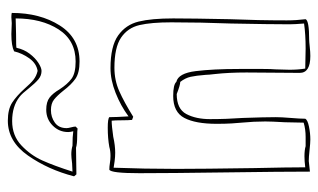

<svg xmlns="http://www.w3.org/2000/svg" viewBox="-181 -621 812 490"><g transform="rotate(-90 225.0 -376.0)"><path d="M123 -585Q102 -585 93 -588L25 -587L20 -593Q37 -659 73 -710.5Q109 -762 162 -762Q191 -762 208 -751Q225 -740 244 -719Q257 -704 266.5 -696.5Q276 -689 289 -686Q308 -689 321 -707Q334 -725 339 -746Q353 -753 383 -753L411 -752L426 -753Q433 -753 437 -752Q437 -680 405 -629.5Q373 -579 313 -579Q284 -579 269 -589.5Q254 -600 238 -621Q226 -636 216 -644Q206 -652 189 -652Q171 -652 157 -642Q143 -632 143 -612Q143 -608 145 -600.5Q147 -593 147 -589L142 -584Q136 -585 123 -585ZM53 -598Q69 -600 76 -600Q88 -600 98 -597Q122 -597 135 -595Q133 -603 133 -608Q133 -631 149.5 -647.5Q166 -664 190 -664Q210 -664 221 -655.5Q232 -647 242 -630Q255 -610 269 -599.5Q283 -589 313 -589Q367 -589 395 -632.5Q423 -676 423 -742L383 -741Q351 -741 348 -740Q344 -721 333 -706.5Q322 -692 309.5 -684Q297 -676 289 -676Q277 -676 267.5 -684Q258 -692 245 -708Q231 -726 223 -732Q199 -751 161 -751Q124 -751 99 -727.5Q74 -704 60.5 -674Q47 -644 32 -597ZM423 -340Q423 -292 421 -196Q418 -123 418 -50Q418 -26 421 -2Q417 7 369 7Q364 7 350.5 8.5Q337 10 327 10Q284 10 284 -17L285 -153Q285 -198 281 -234Q279 -250 279 -257Q277 -282 274 -295.5Q271 -309 261 -322Q253 -322 230 -331Q192 -331 179 -306.5Q166 -282 166 -246Q166 -204 169 -162Q171 -106 171 -78Q171 -64 169 -40Q167 -16 167 -3Q164 3 147 6.5Q130 10 114 10Q105 10 87 8Q69 6 59 6L32 9Q32 -62 30 -206Q28 -350 28 -426Q28 -499 37 -503Q45 -503 54 -501.5Q63 -500 72 -500Q85 -500 95 -503Q117 -507 144 -507Q167 -507 171 -503Q171 -486 173 -454Q200 -474 233 -487Q266 -500 296 -500Q352 -500 379.5 -480.5Q407 -461 415 -428Q423 -395 423 -340ZM408 -43Q408 -93 410 -193Q413 -270 413 -345Q413 -396 406 -426Q399 -456 374 -473Q349 -490 297 -490Q265 -490 237 -477.5Q209 -465 172 -442L164 -445Q163 -454 163 -471Q163 -489 162 -497Q149 -497 121 -493Q99 -488 80 -488Q70 -488 58.5 -489.5Q47 -491 42 -492Q39 -413 39 -332Q39 -266 41 -134Q43 -46 43 -3Q59 -5 71 -5Q87 -5 97 -2Q101 -2 120.5 -2Q140 -2 157 -7L158 -55Q160 -89 160 -105Q160 -134 157 -165Q156 -175 155 -191Q154 -207 154 -229Q154 -283 169 -311.5Q184 -340 225 -340Q254 -340 261 -332Q283 -327 288.5 -282.5Q294 -238 294 -172V-110Q294 -90 293 -79L292 -43Q292 -21 295 -3L346 -2Q382 -2 410 -6Q408 -30 408 -43Z"/></g></svg>

Font: Londrina Outline
Style: Regular
Weight: 400
Designer: Marcelo Magalhaes
Foundry: Marcelo Magalhães
Version: Version 1.002